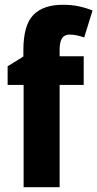

<svg xmlns="http://www.w3.org/2000/svg" viewBox="-20 -785 408 805"><path d="M331 -429H230V0H79V-429H12V-507L78 -548V-574Q78 -680 120 -722.5Q162 -765 243 -765Q279 -765 308.5 -759Q338 -753 368 -741L333 -628Q318 -633 303 -636.5Q288 -640 271 -640Q230 -640 230 -578V-549H331Z"/></svg>

Font: Noto Sans Kannada Condensed ExtraBold
Style: Regular
Weight: 800
Width: 3
Designer: Jelle Bosma - Monotype Design Team
Foundry: Monotype Imaging Inc.
Version: Version 2.005; ttfautohint (v1.8.4.7-5d5b)